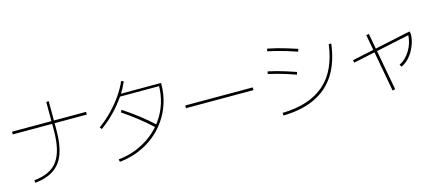

<svg xmlns="http://www.w3.org/2000/svg" viewBox="-56 -1392 4511 1979"><g transform="rotate(-15 2200.0 -402.5)"><path d="M137.8 -55.6Q225.6 -64.4 288.3 -93.9Q351.1 -123.3 389.4 -176.7Q427.8 -230 446.7 -309.4Q465.6 -388.9 465.6 -498.9V-804.4H492.2V-498.9Q492.2 -344.4 456.7 -246.1Q421.1 -147.8 343.9 -94.4Q266.7 -41.1 141.1 -27.8ZM45.6 -570V-598.9H835.6V-570Z M1034.4 -38.9Q1137.8 -48.9 1227.8 -85.6Q1317.8 -122.2 1392.2 -180Q1466.7 -237.8 1520.6 -314.4Q1574.4 -391.1 1602.8 -482.2Q1631.1 -573.3 1631.1 -673.3L1644.4 -660H1205.6V-686.7H1658.9V-673.3Q1658.9 -570 1628.9 -475Q1598.9 -380 1543.3 -299.4Q1487.8 -218.9 1411.1 -158.3Q1334.4 -97.8 1240.6 -60Q1146.7 -22.2 1038.9 -11.1ZM930 -407.8Q1007.8 -464.4 1072.8 -531.7Q1137.8 -598.9 1187.2 -670.6Q1236.7 -742.2 1266.7 -812.2L1292.2 -803.3Q1262.2 -730 1211.1 -656.1Q1160 -582.2 1093.9 -513.3Q1027.8 -444.4 946.7 -385.6ZM1492.2 -254.4Q1421.1 -321.1 1343.3 -382.2Q1265.6 -443.3 1180 -501.1L1194.4 -524.4Q1282.2 -466.7 1361.1 -405.6Q1440 -344.4 1511.1 -277.8Z M1840 -368.9V-397.8H2560V-368.9Z M2790 -64.4Q2935.6 -67.8 3046.7 -104.4Q3157.8 -141.1 3237.8 -210.6Q3317.8 -280 3366.1 -383.9Q3414.4 -487.8 3432.2 -626.7L3458.9 -624.4Q3434.4 -431.1 3352.8 -302.2Q3271.1 -173.3 3131.1 -106.7Q2991.1 -40 2791.1 -35.6ZM3034.4 -406.7Q2977.8 -426.7 2930 -441.7Q2882.2 -456.7 2838.3 -468.3Q2794.4 -480 2744.4 -491.1L2751.1 -517.8Q2798.9 -507.8 2844.4 -495.6Q2890 -483.3 2937.2 -468.3Q2984.4 -453.3 3042.2 -433.3ZM3107.8 -632.2Q3050 -652.2 3000.6 -667.2Q2951.1 -682.2 2903.3 -694.4Q2855.6 -706.7 2800 -718.9L2806.7 -745.6Q2862.2 -734.4 2910.6 -722.2Q2958.9 -710 3008.9 -694.4Q3058.9 -678.9 3116.7 -660Z M3636.7 -373.3 3631.1 -401.1 4270 -536.7 4276.7 -508.9ZM3944.4 6.7 3830 -615.6 3858.9 -620 3973.3 0ZM4083.3 -233.3Q4115.6 -246.7 4145.6 -275.6Q4175.6 -304.4 4198.9 -342.8Q4222.2 -381.1 4235 -424.4Q4247.8 -467.8 4247.8 -510L4276.7 -508.9Q4276.7 -463.3 4262.2 -416.1Q4247.8 -368.9 4222.8 -326.7Q4197.8 -284.4 4165 -253.3Q4132.2 -222.2 4095.6 -206.7Z"/></g></svg>

Font: Paperlogy 1 Thin
Style: Regular
Weight: 250
Designer: redesigned by Lee Juim, glyphs from Gmarket Sans & Montserrat
Foundry: PT&
Version: Version 1.001